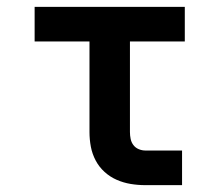

<svg xmlns="http://www.w3.org/2000/svg" viewBox="-20 -540 640 560"><path d="M404 0Q382 0 361 -3.5Q340 -7 320.5 -15.5Q301 -24 285 -38.5Q269 -53 259 -72Q249 -91 245 -112Q241 -133 241 -155V-419H81V-520H519V-419H359V-155Q359 -145 361 -135Q363 -125 369 -117Q375 -109 384.5 -105Q394 -101 404 -101H511V0Z"/></svg>

Font: Iosevka Plex Etoile
Style: Bold
Weight: 700
Designer: Belleve Invis
Foundry: Belleve Invis
Version: Version 25.1.1; ttfautohint (v1.8.4)